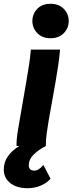

<svg xmlns="http://www.w3.org/2000/svg" viewBox="-66 -771 383 1014"><path d="M21 0Q21 -32 26 -66Q31 -100 37 -132L73 -340Q83 -397 88.5 -435.5Q94 -474 97 -509H251Q248 -468 241 -423Q234 -378 227 -336L192 -140Q186 -104 181 -69.5Q176 -35 176 0ZM201 -569Q157 -569 131 -596Q105 -623 105 -660Q105 -697 130.5 -724Q156 -751 201 -751Q245 -751 271 -724Q297 -697 297 -660Q297 -623 271 -596Q245 -569 201 -569ZM80 223Q23 223 -11.5 196Q-46 169 -46 124Q-46 85 -23.5 53.5Q-1 22 36 0Q73 -22 117 -35L176 0Q136 21 111 46Q86 71 86 101Q86 130 115 130Q139 130 163 100L201 173Q181 196 148.5 209.5Q116 223 80 223Z"/></svg>

Font: Livvic
Style: Bold Italic
Weight: 700
Italic angle: -10°
Designer: Jacques Le Bailly, Baron von Fonthausen
Version: Version 1.001; ttfautohint (v1.8.2)